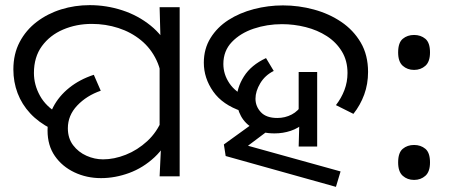

<svg xmlns="http://www.w3.org/2000/svg" viewBox="-20 -686 1778 747"><path d="M179 -185Q130 -210 97.5 -245Q65 -280 48.5 -323.5Q32 -367 32 -416Q32 -476 56.5 -522.5Q81 -569 123 -601Q165 -633 218 -649.5Q271 -666 329 -666Q394 -666 455.5 -646Q517 -626 566 -586.5Q615 -547 644 -487Q673 -427 673 -347L611 -344Q611 -405 589 -451.5Q567 -498 528.5 -529.5Q490 -561 440.5 -577Q391 -593 337 -593Q277 -593 225.5 -571Q174 -549 143 -506.5Q112 -464 112 -402Q112 -356 135.5 -313.5Q159 -271 208 -243L179 -185ZM373 7Q317 7 269.5 -15.5Q222 -38 193.5 -79Q165 -120 165 -178Q165 -227 187 -269.5Q209 -312 249.5 -344.5Q290 -377 345 -395L372 -333Q317 -314 280.5 -275.5Q244 -237 244 -187Q244 -148 264.5 -121Q285 -94 316.5 -80Q348 -66 381 -66Q424 -66 469.5 -84Q515 -102 553 -137Q591 -172 612 -224L650 -180Q626 -116 581.5 -74.5Q537 -33 482.5 -13Q428 7 373 7ZM606 -106 601 -144V-471L605 -511L601 -658H679V0H601Z M1287 -277Q1308 -304 1320 -335.5Q1332 -367 1332 -402Q1332 -450 1310 -486Q1288 -522 1251.5 -545.5Q1215 -569 1169.5 -580.5Q1124 -592 1077 -592Q1019 -592 967 -574.5Q915 -557 882 -522.5Q849 -488 849 -437Q849 -397 872.5 -362Q896 -327 943 -307L921 -253Q846 -278 809.5 -330Q773 -382 773 -442Q773 -496 799 -538Q825 -580 868.5 -608Q912 -636 967.5 -650.5Q1023 -665 1081 -665Q1142 -665 1201 -649Q1260 -633 1307.5 -601Q1355 -569 1383.5 -520.5Q1412 -472 1412 -406Q1412 -359 1397 -318Q1382 -277 1355 -243ZM858 -79 851 -124 988 -223 1034 -186 893 -80 923 -125 1305 -19 1287 41ZM1048 -167Q1000 -167 967 -185.5Q934 -204 917.5 -234.5Q901 -265 901 -299Q901 -344 929 -388.5Q957 -433 1015 -460L1045 -410Q1011 -393 992.5 -362Q974 -331 974 -302Q974 -272 995 -249.5Q1016 -227 1059 -227Q1089 -227 1115 -240.5Q1141 -254 1157 -282L1198 -261Q1187 -229 1164 -208Q1141 -187 1111 -177Q1081 -167 1048 -167ZM1145 -226 1142 -238V-406H1214V-116H1142Z M1591 -414Q1565 -414 1547 -430Q1529 -446 1529 -482Q1529 -520 1547 -535Q1565 -550 1591 -550Q1617 -550 1635 -535Q1653 -520 1653 -482Q1653 -446 1635 -430Q1617 -414 1591 -414ZM1591 14Q1565 14 1547 -2Q1529 -18 1529 -54Q1529 -92 1547 -107Q1565 -122 1591 -122Q1617 -122 1635 -107Q1653 -92 1653 -54Q1653 -18 1635 -2Q1617 14 1591 14Z"/></svg>

Font: hexloriya05
Style: Book
Weight: 400
Designer: Jelle Bosma - Monotype Design Team
Foundry: Monotype Imaging Inc.
Version: Version 2.003